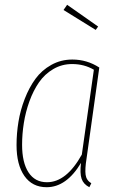

<svg xmlns="http://www.w3.org/2000/svg" viewBox="-20 -780 500 810"><path d="M263.2 -759.8 394 -668 383.8 -653.8 248 -737.8ZM285.2 -528.8Q347.2 -528.8 398.9 -495.1L345.2 -111.8Q337.9 -66.4 341.1 -43Q344.2 -19.5 365.2 -6.8L356.9 9.8Q332 -2.9 324.2 -25.9Q316.4 -48.8 321.8 -92.8Q260.3 9.8 176.8 9.8Q116.2 9.8 83 -37.6Q49.8 -85 49.8 -168Q49.8 -217.3 57.9 -266.4Q65.9 -315.4 84.5 -363.3Q103 -411.1 129.6 -447.5Q156.2 -483.9 196.5 -506.3Q236.8 -528.8 285.2 -528.8ZM284.2 -509.8Q240.7 -509.8 204.6 -488.5Q168.5 -467.3 144.5 -432.6Q120.6 -397.9 104.2 -352.8Q87.9 -307.6 80.6 -261.2Q73.2 -214.8 73.2 -168.9Q73.2 -94.2 100.3 -52.7Q127.4 -11.2 178.2 -11.2Q260.3 -11.2 325.2 -127.9L376 -485.8Q335.4 -509.8 284.2 -509.8Z"/></svg>

Font: Fira Sans Compressed Thin
Style: Italic
Weight: 100
Width: 3
Italic angle: -8°
Designer: Carrois Corporate & Edenspiekermann AG
Foundry: Carrois Corporate GbR & Edenspiekermann AG
Version: Version 4.203;PS 004.203;hotconv 1.0.88;makeotf.lib2.5.64775